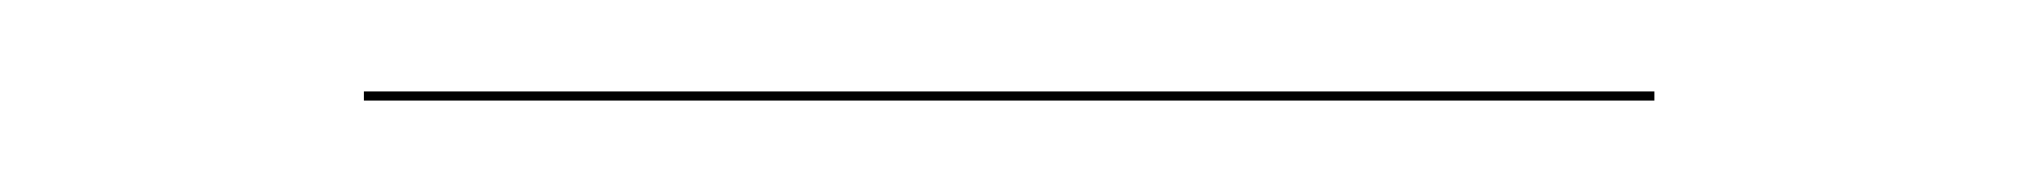

<svg xmlns="http://www.w3.org/2000/svg" viewBox="-20 -496 442 42"><path d="M59.6 -476H341.9V-474H59.6Z"/></svg>

Font: Bodoni* 72 Medium
Style: Regular
Weight: 500
Version: Version 1.002; ttfautohint (v0.97) -l 8 -r 50 -G 200 -x 14 -